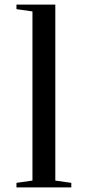

<svg xmlns="http://www.w3.org/2000/svg" viewBox="-20 -820 380 840"><path d="M52 -780V-800H222V-30L292 -20V0H52V-20L122 -30V-770Z"/></svg>

Font: Prata
Style: Regular
Weight: 400
Designer: Cyreal (www.cyreal.org)
Foundry: Cyreal (www.cyreal.org)
Version: Version 1.010